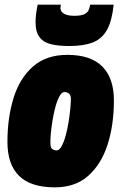

<svg xmlns="http://www.w3.org/2000/svg" viewBox="-20 -797 520 826"><path d="M216 9Q112 9 62 -40.5Q12 -90 12 -186Q12 -291 38.5 -376Q65 -461 122 -511Q179 -561 270 -561Q370 -561 420 -511Q470 -461 470 -365Q470 -260 443 -175.5Q416 -91 360 -41Q304 9 216 9ZM224 -150Q235 -150 245 -168Q255 -186 262.5 -213.5Q270 -241 275 -272Q280 -303 282.5 -330Q285 -357 285 -373Q284 -390 275.5 -395.5Q267 -401 257 -401Q246 -401 236 -383Q226 -365 218.5 -337.5Q211 -310 206 -279Q201 -248 198.5 -221Q196 -194 197 -178Q197 -161 205.5 -155.5Q214 -150 224 -150ZM278 -599Q233 -599 200.5 -606.5Q168 -614 150.5 -636.5Q133 -659 133 -702Q133 -734 142 -777H242Q241 -771 240.5 -767.5Q240 -764 240 -762Q240 -747 255.5 -738Q271 -729 299 -729Q329 -729 343 -736Q357 -743 361.5 -754Q366 -765 368 -777H469Q462 -708 440.5 -669Q419 -630 379.5 -614.5Q340 -599 278 -599Z"/></svg>

Font: Georama SemiCondensed Black
Style: Italic
Weight: 900
Width: 4
Italic angle: -9°
Designer: Jean-Baptiste Levee
Foundry: Production Type
Version: Version 1.000